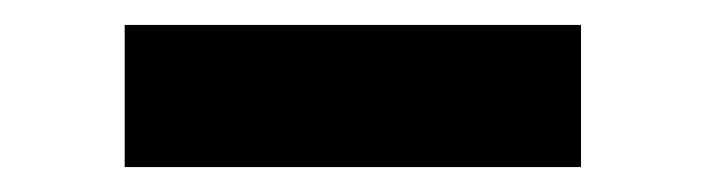

<svg xmlns="http://www.w3.org/2000/svg" viewBox="-20 -714 564 154"><path d="M80 -580V-694H446V-580Z"/></svg>

Font: Renner*
Style: Semi
Weight: 600
Version: Version 003.000 ; ttfautohint (v0.97) -l 8 -r 50 -G 200 -x 1